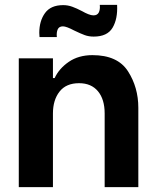

<svg xmlns="http://www.w3.org/2000/svg" viewBox="-20 -767 641 787"><path d="M57 -528H197V-447H204Q222 -486 262 -513.5Q302 -541 359 -541Q462 -541 504.5 -475Q547 -409 547 -325V0H409V-302Q409 -360 381.5 -393Q354 -426 304 -426Q251 -426 224 -391.5Q197 -357 197 -302V0H57ZM141 -632Q141 -681 164.5 -713.5Q188 -746 239 -746Q258 -746 276 -739.5Q294 -733 317 -721Q329 -714 341.5 -709Q354 -704 363 -704Q379 -704 385 -716Q391 -728 389 -747H460Q463 -690 441.5 -653.5Q420 -617 364 -617Q344 -617 327.5 -623Q311 -629 284 -642Q252 -659 238 -659Q222 -659 216.5 -646.5Q211 -634 213 -615H142Z"/></svg>

Font: Be Vietnam
Style: Bold
Weight: 700
Designer: Gabriel Lam
Foundry: TypeRant
Version: Version 4.000